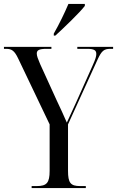

<svg xmlns="http://www.w3.org/2000/svg" viewBox="-24 -951 592 971"><path d="M248 -781V-771H256C302 -813 378 -886 405 -921V-931H322C303 -886 276 -830 248 -781ZM136 0H410V-10H381C333 -10 320 -26 320 -87V-322L470 -651C490 -694 502 -704 534 -704H548V-714H367V-704H416C452 -704 463 -697 463 -678C463 -666 459 -652 445 -621L360 -431C343 -394 324 -353 314 -331C298 -369 281 -404 262 -445L179 -627C168 -653 162 -668 162 -680C162 -697 173 -704 212 -704H236V-714H-4V-704H7C35 -704 49 -695 68 -655L227 -322V-87C227 -26 212 -10 162 -10H136Z"/></svg>

Font: Noto Serif Display Condensed
Style: Regular
Weight: 400
Width: 3
Designer: Monotype Design Team
Foundry: Monotype Imaging Inc.
Version: Version 2.009